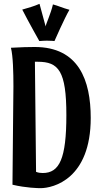

<svg xmlns="http://www.w3.org/2000/svg" viewBox="-20 -950 517 1001"><path d="M453 -335C453 -531 391 -705 161 -705C131 -705 88 -704 37 -701C48 -657 50 -572 50 -500C50 -431 48 -374 45 13C116 30 180 31 191 31C258 31 453 -17 453 -335ZM326 -350C326 -123 290 -48 203 -48C192 -48 181 -49 168 -54L162 -628H177C285 -628 326 -581 326 -350ZM342 -899C305 -909 286 -919 256 -927C245 -878 218 -822 218 -812C218 -812 195 -896 186 -930C154 -916 130 -910 96 -900C129 -835 185 -736 185 -736C199 -737 212 -738 224 -738C247 -738 264 -736 264 -736C264 -736 317 -857 342 -899Z"/></svg>

Font: Rum Raisin
Style: Regular
Weight: 400
Designer: Astigmatic (AOETI)
Foundry: Astigmatic (AOETI)
Version: Version 1.000